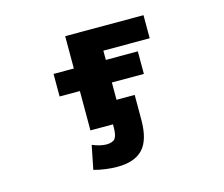

<svg xmlns="http://www.w3.org/2000/svg" viewBox="-105 -665 1210 1036"><g transform="rotate(-15 500.0 -147.0)"><path d="M225.6 -217.8V-343.8H338.9V-524.4H776.4V-395.5H517.6V-343.8H696.3V-217.8H517.6V-121.1H619.1V17.6Q619.1 129.9 572.8 179.7Q526.4 229.5 429.7 229.5Q364.3 229.5 298.8 211.9L325.2 79.1Q367.2 96.7 402.3 97.7Q438.5 97.7 451.7 80.6Q464.8 63.5 464.8 17.6V2H458H338.9V-217.8Z"/></g></svg>

Font: Gen Shin Gothic Monospace Heavy
Style: Bold
Weight: 800
Designer: [Source Han Sans]
Ryoko NISHIZUKA  (kana & ideographs); Paul D. Hunt (Latin, Greek & Cyrillic); Wenlong ZHANG  (bopomofo
Version: Version 1.002.20150607